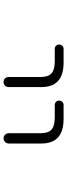

<svg xmlns="http://www.w3.org/2000/svg" viewBox="318 -902 365 1040"><g transform="rotate(90 500.0 -382.5)"><path d="M245.1 -497.1Q235.4 -497.1 228.5 -503.9Q221.7 -510.7 221.7 -521Q221.7 -531.2 228.5 -538.1Q235.4 -544.9 245.1 -544.9H320.3Q452.1 -544.9 452.1 -424.8V-247.1Q452.1 -235.4 444.3 -227.5Q436.5 -219.7 424.8 -219.7Q413.1 -219.7 405.3 -227.5Q397.5 -235.4 397.5 -247.1V-420.9Q397.5 -461.9 377.9 -479.5Q358.4 -497.1 312.5 -497.1ZM549.8 -497.1Q539.1 -497.1 532.2 -503.9Q525.4 -510.7 525.4 -521Q525.4 -531.2 532.2 -538.1Q539.1 -544.9 549.8 -544.9H625Q757.8 -544.9 757.8 -424.8V-248Q757.8 -236.3 749.5 -228Q741.2 -219.7 730 -219.7Q718.8 -219.7 710.4 -228Q702.1 -236.3 702.1 -248V-420.9Q702.1 -461.9 682.6 -479.5Q663.1 -497.1 616.2 -497.1Z"/></g></svg>

Font: Rounded Mgen+ 1mn light
Style: Regular
Weight: 200
Designer: [Source Han Sans]
Ryoko NISHIZUKA  (kana & ideographs); Paul D. Hunt (Latin, Greek & Cyrillic); Wenlong ZHANG  (bopomofo
Version: Version 1.059.20150602